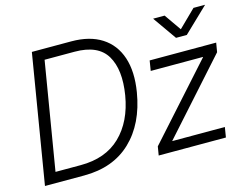

<svg xmlns="http://www.w3.org/2000/svg" viewBox="-100 -891 1344 1051"><g transform="rotate(-15 572.5 -365.5)"><path d="M255.4 0H33.2L153.8 -727.5H377Q481 -727.5 548.8 -684.1Q616.7 -640.6 643.6 -559.6Q670.4 -478.5 651.9 -365.7Q623.5 -193.8 521.7 -96.9Q419.9 0 255.4 0ZM108.9 -59.6H252Q393.1 -59.6 477.5 -141.1Q562 -222.7 585.9 -365.7Q608.9 -506.3 560.8 -587.2Q512.7 -668 379.9 -668H210ZM677.7 0 686 -49.8 1051.3 -457 1051.8 -458.5H755.4L764.6 -515.6H1141.6L1132.8 -463.4L770.5 -58.6L770 -57.1H1067.9L1058.6 0ZM907.2 -731.4 973.6 -636.2 1070.8 -731.4H1136.2V-731L997.1 -597.7H936L842.3 -731V-731.4Z"/></g></svg>

Font: Inter Display Light
Style: Italic
Weight: 300
Italic angle: -9.39999°
Designer: Rasmus Andersson
Foundry: rsms
Version: Version 4.000;git-a52131595